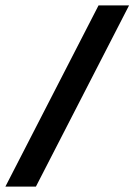

<svg xmlns="http://www.w3.org/2000/svg" viewBox="-66 -694 500 714"><path d="M-46 0 300.5 -674H414L67.5 0Z"/></svg>

Font: Anybody SemiBold
Style: Italic
Weight: 600
Italic angle: -10°
Designer: Tyler Finck
Foundry: Etcetera Type Company
Version: Version 1.010; ttfautohint (v1.8.3) -l 8 -r 50 -G 200 -x 14 